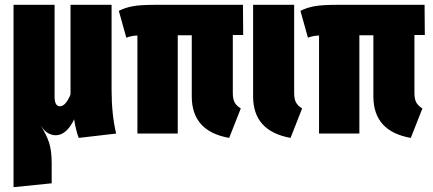

<svg xmlns="http://www.w3.org/2000/svg" viewBox="-20 -553 1792 795"><path d="M306 18Q294 -13 287 -59Q272 -27 252.5 -10Q233 7 211 7Q194 7 178.5 -2Q163 -11 148 -34Q172 4 183 37Q194 70 194 124V206L36 222V-533H206V-153Q206 -113 228 -113Q252 -113 272 -162V-533H442V-183Q442 -78 461 0Z M977 -104 929 18Q774 -9 774 -154V-407H716V0H549V-406Q524 -405 503 -397L472 -508Q497 -521 529 -527Q561 -533 621 -533H986L987 -408H944V-168Q944 -143 951.5 -129Q959 -115 977 -104Z M1198 -168Q1198 -143 1205.5 -129Q1213 -115 1231 -104L1183 18Q1028 -10 1028 -154V-533H1198Z M1729 -104 1681 18Q1526 -9 1526 -154V-407H1468V0H1301V-406Q1276 -405 1255 -397L1224 -508Q1249 -521 1281 -527Q1313 -533 1373 -533H1738L1739 -408H1696V-168Q1696 -143 1703.5 -129Q1711 -115 1729 -104Z"/></svg>

Font: Fira Sans Extra Condensed ExtraBold
Style: Regular
Weight: 800
Width: 1
Designer: Carrois Corporate & Edenspiekermann AG
Foundry: Carrois Corporate GbR & Edenspiekermann AG
Version: Version 4.203